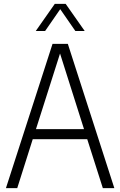

<svg xmlns="http://www.w3.org/2000/svg" viewBox="-20 -965 617 985"><path d="M10.5 0 249.5 -740H328L566.5 0H507.5L427.5 -251H148L68.5 0ZM164.5 -302.5H411L288 -690.5ZM163.5 -806 261 -945H317L414.5 -806H366.5L289 -918L211.5 -806Z"/></svg>

Font: Encode Sans Condensed Condensed Light
Style: Regular
Weight: 300
Width: 3
Designer: Multiple Designers
Foundry: Impallari Type
Version: Version 3.000; ttfautohint (v1.8.3) -l 8 -r 50 -G 200 -x 14 